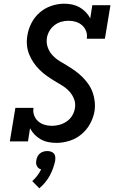

<svg xmlns="http://www.w3.org/2000/svg" viewBox="-20 -763 640 1036"><path d="M284 8Q261 8 239.5 3.5Q218 -1 199.5 -11.5Q181 -22 166.5 -37Q152 -52 142 -71L131 0H33L63 -181H161Q157 -160 164 -141Q171 -122 185.5 -109Q200 -96 219.5 -90Q239 -84 260 -84Q280 -84 300.5 -89.5Q321 -95 339.5 -107.5Q358 -120 369.5 -139Q381 -158 384 -178Q389 -205 379.5 -229Q370 -253 353 -271Q336 -289 314.5 -302Q293 -315 271.5 -328Q250 -341 230 -355.5Q210 -370 192.5 -387.5Q175 -405 161 -425.5Q147 -446 137.5 -469.5Q128 -493 125.5 -519.5Q123 -546 128 -573Q133 -606 150 -639Q167 -672 195 -696Q223 -720 257.5 -731.5Q292 -743 326 -743Q349 -743 370 -738.5Q391 -734 409.5 -723.5Q428 -713 442.5 -698Q457 -683 467 -664L478 -735H576L546 -554H448Q452 -575 445 -594Q438 -613 423.5 -626Q409 -639 390 -645Q371 -651 350 -651Q330 -651 310.5 -645.5Q291 -640 274 -627Q257 -614 246.5 -595.5Q236 -577 233 -558Q229 -531 238 -506.5Q247 -482 264 -464Q281 -446 302.5 -433Q324 -420 345.5 -407Q367 -394 387 -379.5Q407 -365 424.5 -347.5Q442 -330 456.5 -309.5Q471 -289 479.5 -265.5Q488 -242 491 -216Q494 -190 490 -163Q484 -128 466 -95Q448 -62 419 -38Q390 -14 354.5 -3Q319 8 284 8ZM192 253 154 214Q169 201 181 185Q193 169 202 151Q194 149 188.5 144.5Q183 140 179.5 133.5Q176 127 175 119Q174 111 176 103Q177 92 182 82Q187 72 195.5 65Q204 58 214.5 55Q225 52 235 52Q245 52 254.5 55Q264 58 270.5 65Q277 72 278 82Q279 92 278 103Q274 123 266.5 144Q259 165 248.5 184.5Q238 204 223.5 221.5Q209 239 192 253Z"/></svg>

Font: Iosevka Etoile Semibold
Style: Italic
Weight: 600
Italic angle: -9°
Designer: Belleve Invis
Foundry: Belleve Invis
Version: Version 22.1.2; ttfautohint (v1.8.4)